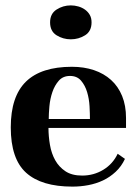

<svg xmlns="http://www.w3.org/2000/svg" viewBox="-20 -683 508 713"><path d="M247 -435Q292 -435 329 -422.5Q366 -410 392.5 -386Q419 -362 433.5 -326.5Q448 -291 448 -245V-208H160Q160 -177 165.5 -145Q171 -113 185 -88Q199 -63 223 -47Q247 -31 285 -31Q328 -31 363.5 -52.5Q399 -74 417 -112L444 -93Q431 -65 409.5 -45Q388 -25 362.5 -13Q337 -1 308 4.5Q279 10 249 10Q134 10 77 -41.5Q20 -93 20 -210Q20 -325 76.5 -380Q133 -435 247 -435ZM314 -241Q314 -261 312.5 -288.5Q311 -316 303.5 -341Q296 -366 281 -383.5Q266 -401 240 -401Q214 -401 198.5 -383.5Q183 -366 174.5 -341Q166 -316 163.5 -288.5Q161 -261 161 -241ZM166 -600Q166 -632 190 -647.5Q214 -663 243 -663Q257 -663 271 -659Q285 -655 296 -647Q307 -639 313.5 -627.5Q320 -616 320 -600Q320 -567 296 -552Q272 -537 243 -537Q214 -537 190 -552Q166 -567 166 -600Z"/></svg>

Font: Gamine
Style: Bold
Weight: 700
Designer: Tapiwanashe Sebastian Garikayi
Version: Version 1.000